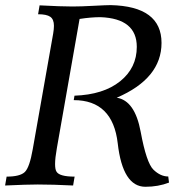

<svg xmlns="http://www.w3.org/2000/svg" viewBox="-46 -714 731 739"><path d="M513.7 4.9Q426.3 4.9 407.2 -161.9Q388.2 -328.6 237.8 -328.6L240.7 -345.7Q352.1 -349.6 416.3 -401.1Q480.5 -452.6 480.5 -533.7Q480.5 -642.6 340.8 -647.9Q304.2 -647.9 260.3 -641.1L172.9 -144Q166 -105.5 166 -82.5Q166 -61 171.9 -52.7Q183.6 -34.2 241.2 -34.2L235.4 0Q157.7 -3.9 99.1 -3.9Q58.1 -3.9 -26.4 0L-20.5 -34.2Q31.2 -34.2 49.6 -52Q67.9 -69.8 80.1 -140.1L158.7 -585Q161.6 -602.1 161.6 -614.7Q161.6 -639.6 147.5 -649.4Q133.3 -659.2 100.6 -659.2L106.4 -693.4Q188.5 -689 232.9 -689Q265.6 -689 314.7 -691.7Q363.8 -694.3 379.9 -694.3Q575.7 -689.9 575.7 -548.8Q575.7 -412.1 403.3 -337.9Q473.1 -327.1 495.4 -207Q517.6 -86.9 544.7 -60.8Q571.8 -34.7 601.6 -34.7L604.5 -11.2Q563 4.9 513.7 4.9Z"/></svg>

Font: Kelvinch
Style: Italic
Weight: 400
Italic angle: -10°
Designer: Paul James Miller
Foundry: High-Logic / Made with FontCreator
Version: Version 3.40;July 22, 2017;FontCreator 11.0.0.2388 64-bit